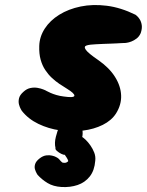

<svg xmlns="http://www.w3.org/2000/svg" viewBox="-20 -520 588 768"><path d="M235 -134Q276 -128 277.5 -137Q279 -146 248 -165Q233 -174 217.5 -184.5Q202 -195 187.5 -208.5Q173 -222 161 -240Q149 -258 142.5 -281.5Q136 -305 137 -336Q138 -373 159 -405.5Q180 -438 217 -461Q254 -484 302.5 -494Q351 -504 407 -497Q463 -490 522 -461Q522 -461 527.5 -456.5Q533 -452 539 -442.5Q545 -433 547 -419.5Q549 -406 543 -388Q537 -374 526.5 -366Q516 -358 505.5 -354Q495 -350 487.5 -349Q480 -348 480 -348Q480 -348 476 -348Q472 -348 464.5 -347.5Q457 -347 447 -346.5Q437 -346 424 -345.5Q411 -345 395.5 -344.5Q380 -344 364 -343Q338 -342 326 -338Q314 -334 323.5 -320.5Q333 -307 374 -279Q417 -249 440 -212.5Q463 -176 464.5 -138.5Q466 -101 444 -66Q426 -38 391 -20.5Q356 -3 311 2.5Q266 8 220 1.5Q174 -5 133.5 -24.5Q93 -44 67 -77Q67 -77 63 -84Q59 -91 56 -102Q53 -113 56 -126.5Q59 -140 74 -153Q87 -165 102 -168Q117 -171 130.5 -168.5Q144 -166 152.5 -162.5Q161 -159 161 -159Q161 -159 166.5 -156Q172 -153 182 -148.5Q192 -144 205.5 -140Q219 -136 235 -134ZM226 228Q193 226 170 212Q147 198 130 179Q130 179 126.5 173Q123 167 120 157.5Q117 148 120.5 136.5Q124 125 138 114Q152 103 165.5 101.5Q179 100 188 102.5Q197 105 197 105Q212 111 217.5 118Q223 125 229 130Q240 133 246.5 129.5Q253 126 253 124Q251 117 247 111Q243 105 239 99Q235 100 225.5 95.5Q216 91 208 84Q200 77 202 72Q197 52 203.5 27Q210 2 216 -11Q216 -11 221 -19.5Q226 -28 237.5 -37Q249 -46 270 -45Q290 -44 297.5 -30.5Q305 -17 305 -17Q307 -12 309.5 0.5Q312 13 309 28Q314 31 323 39.5Q332 48 341.5 61.5Q351 75 357 90.5Q363 106 361 123Q358 162 339 186Q320 210 290.5 220Q261 230 226 228Z"/></svg>

Font: Sour Gummy Black
Style: Italic
Weight: 900
Italic angle: -11.3°
Designer: Stefie Justprince
Foundry: Eifetstype
Version: Version 1.000